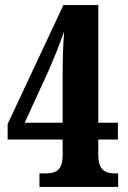

<svg xmlns="http://www.w3.org/2000/svg" viewBox="-20 -734 501 754"><path d="M135 0H444V-53H434C397 -53 366 -62 366 -125V-186H443V-252H366V-714H229L10 -247V-186H226V-125C226 -62 196 -53 158 -53H135ZM77 -252 171 -457C192 -504 216 -565 232 -611C227 -549 226 -494 226 -436V-252Z"/></svg>

Font: Noto Serif Bengali ExtraCondensed ExtraBold
Style: Regular
Weight: 800
Width: 2
Designer: Juan Bruce, Universal Thirst, Indian Type Foundry and the Monotype Design Team.
Foundry: Monotype Imaging Inc.
Version: Version 2.003